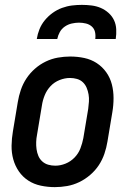

<svg xmlns="http://www.w3.org/2000/svg" viewBox="-20 -760 540 788"><path d="M205 8Q176 8 147.5 2Q119 -4 96 -19Q73 -34 57.5 -56.5Q42 -79 34.5 -106Q27 -133 27.5 -162.5Q28 -192 33 -221L53 -341Q57 -366 65.5 -391Q74 -416 88.5 -438Q103 -460 123.5 -478Q144 -496 168 -507.5Q192 -519 217.5 -523.5Q243 -528 268 -528Q298 -528 326 -522Q354 -516 377 -501Q400 -486 416 -463.5Q432 -441 439 -414Q446 -387 446 -357.5Q446 -328 441 -299L421 -179Q417 -154 408.5 -129Q400 -104 385.5 -82Q371 -60 350 -42Q329 -24 305 -12.5Q281 -1 255.5 3.5Q230 8 205 8ZM207 -80Q228 -80 249 -88.5Q270 -97 286 -113.5Q302 -130 310 -151Q318 -172 322 -193L342 -313Q344 -328 345 -343Q346 -358 343.5 -372.5Q341 -387 335.5 -400Q330 -413 320 -422.5Q310 -432 296 -436Q282 -440 267 -440Q246 -440 224.5 -431.5Q203 -423 187.5 -406.5Q172 -390 163.5 -369Q155 -348 152 -327L132 -207Q129 -192 128.5 -177Q128 -162 130 -147.5Q132 -133 137.5 -120Q143 -107 153.5 -97.5Q164 -88 178 -84Q192 -80 207 -80ZM131 -600Q134 -620 142 -640Q150 -660 164 -677Q178 -694 196 -707Q214 -720 234.5 -727.5Q255 -735 275.5 -737.5Q296 -740 316 -740Q336 -740 356 -737.5Q376 -735 393.5 -727.5Q411 -720 425.5 -707Q440 -694 448 -677Q456 -660 457 -640Q458 -620 455 -600H371Q373 -615 370 -628.5Q367 -642 357 -651Q347 -660 333 -663.5Q319 -667 304 -667Q290 -667 274.5 -663.5Q259 -660 246 -651Q233 -642 225.5 -628.5Q218 -615 215 -600Z"/></svg>

Font: Iosevka SS04 Semibold
Style: Italic
Weight: 600
Italic angle: -9°
Monospace: yes
Designer: Belleve Invis
Foundry: Belleve Invis
Version: Version 19.0.0; ttfautohint (v1.8.4)